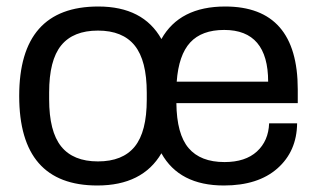

<svg xmlns="http://www.w3.org/2000/svg" viewBox="-20 -558 975 590"><path d="M279 12Q39 12 39 -263Q39 -538 282 -538Q420 -538 476 -438Q532 -538 672 -538Q895 -538 895 -283V-241H522Q523 -146 559.5 -103Q596 -60 670 -60Q734 -60 769.5 -92.5Q805 -125 807 -179H893Q892 -93 832.5 -40.5Q773 12 668 12Q531 12 476 -87Q418 12 279 12ZM523 -307H804Q804 -466 669 -466Q600 -466 564.5 -427.5Q529 -389 523 -307ZM431 -252V-273Q431 -372 394 -418Q357 -464 281 -464Q205 -464 168 -418.5Q131 -373 131 -274V-253Q131 -154 168 -108Q205 -62 281 -62Q357 -62 394 -107.5Q431 -153 431 -252Z"/></svg>

Font: Archivo
Style: Regular
Weight: 400
Designer: Hector Gatti
Foundry: Omnibus-Type
Version: Version 2.001